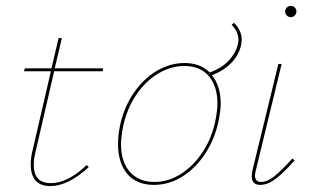

<svg xmlns="http://www.w3.org/2000/svg" viewBox="-20 -622 1055 649"><path d="M100 -108Q94 -84 94 -65Q94 -3 152 -3Q209 -3 273 -64L280 -57Q210 7 150 7Q117 7 100.5 -11.5Q84 -30 84 -65Q84 -89 89 -109L152 -381H61L64 -391H154L178 -493H189L165 -391H329L327 -381H163Z M797 -488Q797 -482 795 -470Q788 -437 762.5 -410Q737 -383 696 -368Q726 -332 726 -272Q726 -249 719 -214Q706 -152 673.5 -102.5Q641 -53 596 -25Q551 3 500 3Q442 3 410.5 -34Q379 -71 379 -135Q379 -163 385 -194Q398 -258 431.5 -307Q465 -356 510 -382.5Q555 -409 604 -409Q657 -409 689 -377Q730 -392 753.5 -417.5Q777 -443 784 -472Q786 -482 786 -488Q786 -515 763 -538L771 -545Q797 -519 797 -488ZM715 -272Q715 -330 686 -364.5Q657 -399 603 -399Q558 -399 515 -373.5Q472 -348 440.5 -301.5Q409 -255 396 -194Q389 -157 389 -135Q389 -75 419 -41Q449 -7 502 -7Q549 -7 591.5 -34Q634 -61 665 -108Q696 -155 708 -214Q715 -249 715 -272Z M831 -26Q831 -36 834 -49L921 -406H932L845 -47Q842 -37 842 -28Q842 -7 863 -7Q884 -7 908.5 -27Q933 -47 968 -86L976 -80Q940 -39 912.5 -18Q885 3 860 3Q831 3 831 -26ZM944 -583Q944 -591 949.5 -596.5Q955 -602 963 -602Q971 -602 976.5 -596.5Q982 -591 982 -583Q982 -576 976.5 -570Q971 -564 963 -564Q955 -564 949.5 -569.5Q944 -575 944 -583Z"/></svg>

Font: Ysabeau Hairline
Style: Italic
Weight: 100
Italic angle: -12°
Designer: Christian Thalmann (Catharsis Fonts)
Version: Version 0.003